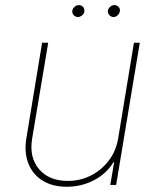

<svg xmlns="http://www.w3.org/2000/svg" viewBox="-20 -710 607 737"><path d="M433.6 -178.7 494.1 -545.9H516.6L425.8 0H403.3L418 -86.9H415Q389.6 -43.9 340.8 -18.3Q292 7.3 235.4 6.8Q181.2 6.8 143.3 -16.8Q105.5 -40.5 88.9 -82.5Q72.3 -124.5 81.1 -178.7L141.6 -545.9H165L103.5 -178.7Q91.3 -106.4 129.6 -61Q168 -15.6 240.2 -15.6Q288.6 -15.6 329.6 -36.6Q370.6 -57.6 398.2 -94.5Q425.8 -131.3 433.6 -178.7ZM279.3 -644.5Q268.6 -645 262.2 -652.6Q255.9 -660.2 257.8 -670.9Q259.8 -678.2 266.8 -684.3Q273.9 -690.4 282.2 -690.4Q293 -690.4 299.1 -683.1Q305.2 -675.8 303.7 -665Q302.7 -657.2 295.2 -651.1Q287.6 -645 279.3 -644.5ZM416 -644.5Q405.3 -645 398.9 -653.1Q392.6 -661.1 394.5 -670.9Q396 -677.7 403.1 -684.1Q410.2 -690.4 418.9 -690.4Q429.2 -690.4 435.8 -682.9Q442.4 -675.3 439.5 -665Q437.5 -656.2 430.9 -650.6Q424.3 -645 416 -644.5Z"/></svg>

Font: Inter Tight Thin
Style: Italic
Weight: 250
Italic angle: -9.39999°
Designer: Rasmus Andersson
Foundry: rsms
Version: Version 3.004